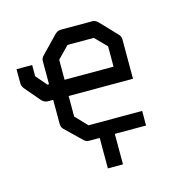

<svg xmlns="http://www.w3.org/2000/svg" viewBox="-85 -561 711 712"><g transform="rotate(-15 270.0 -205.0)"><path d="M174 -293H362V-371L319 -415H218L174 -370ZM173 -231V-152L216 -107H422V-51H302V66H244V-51H204Q192 -51 184 -59L122 -119Q114 -127 114 -140V-232H94Q81 -232 71 -242L19 -303Q12 -313.5 12 -323V-377H42H72V-334L108 -292H114V-382Q114 -392 124 -402L185 -465Q196 -476 207 -476H331Q341 -476 352 -465L411 -403Q420 -394 420 -383V-231Z"/></g></svg>

Font: IBM 3270
Style: Regular
Weight: 400
Monospace: yes
Version: Version 2.3.1